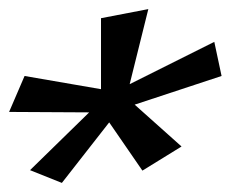

<svg xmlns="http://www.w3.org/2000/svg" viewBox="-92 -649 510 422"><path d="M395 -482 379 -557 193 -464 234 -629 130 -609V-453L-38 -482L-72 -403L104 -402L-26 -275L44 -247L148 -380L221 -274L307 -327L204 -419Z"/></svg>

Font: Gamestation Warped
Style: Italic
Weight: 400
Designer: Jonas Hecksher
Foundry: Jonas Hecksher, Playtypeª, e-types AS
Version: Version 1.003